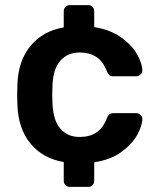

<svg xmlns="http://www.w3.org/2000/svg" viewBox="-20 -630 619 750"><path d="M253 100Q243 100 236 93.5Q229 87 229 76V3Q147 -11 99 -69.5Q51 -128 48 -220L47 -260L48 -300Q51 -392 99 -450.5Q147 -509 229 -523V-586Q229 -597 236 -603.5Q243 -610 253 -610H324Q335 -610 341.5 -603.5Q348 -597 348 -586V-524Q412 -514 454.5 -483Q497 -452 516.5 -416Q536 -380 536 -354Q536 -345 528.5 -338.5Q521 -332 512 -332H423Q412 -332 407 -336.5Q402 -341 397 -353Q382 -391 355.5 -408Q329 -425 291 -425Q244 -425 215.5 -392.5Q187 -360 185 -295L184 -258L185 -225Q188 -159 216 -127Q244 -95 291 -95Q330 -95 356 -112Q382 -129 397 -167Q401 -178 406.5 -183Q412 -188 423 -188H512Q521 -188 528.5 -181.5Q536 -175 536 -166Q536 -140 516.5 -104Q497 -68 455 -37Q413 -6 348 4V76Q348 87 341.5 93.5Q335 100 324 100Z"/></svg>

Font: Rubik AZ
Style: Regular
Weight: 500
Designer: Hubert and Fischer
Foundry: Hubert & Fischer
Version: Version 2.000